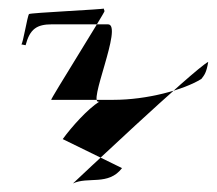

<svg xmlns="http://www.w3.org/2000/svg" viewBox="-20 -464 508 450"><path d="M30 -360C34 -362 44 -426 48 -431C49 -434 224 -442 223 -444L225 -438C226 -435 97 -230 100 -230H246C324 -230 410 -253 452 -279C459 -288 464 -294 468 -319C434 -301 151 -34 151 -34C186 -51 234 -28 266 -70L127 -138C149 -168 185 -208 213 -226C182 -214 270 -407 233 -407H102C66 -407 50 -396 40 -358Z"/></svg>

Font: Zinc
Style: Regular
Weight: 400
Version: Version 1